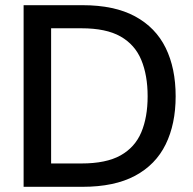

<svg xmlns="http://www.w3.org/2000/svg" viewBox="-20 -720 743 740"><path d="M71 0V-700H298Q421 -700 500.5 -657Q580 -614 618.5 -535.5Q657 -457 657 -349Q657 -242 618.5 -163.5Q580 -85 500.5 -42.5Q421 0 298 0ZM177 -90H294Q389 -90 444.5 -121Q500 -152 524.5 -210Q549 -268 549 -349Q549 -430 524.5 -489Q500 -548 444.5 -579.5Q389 -611 294 -611H177Z"/></svg>

Font: Ultramarine Medium
Style: Regular
Weight: 500
Designer: Colophon Foundry, Jonny Pinhorn
Foundry: Colophon Foundry
Version: Version 1.200; ttfautohint (v1.8.3)